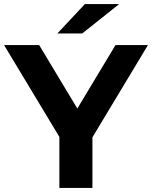

<svg xmlns="http://www.w3.org/2000/svg" viewBox="-34 -921 745 941"><path d="M550 -901H382L247 -757H369ZM691 -700H532L345 -389L158 -700H-14L257 -250V0H419V-248Z"/></svg>

Font: AWKNG-Font
Style: Bold
Weight: 700
Designer: Awakening Church
Foundry: Awakening Church
Version: Version 1.700;PS 001.700;hotconv 1.0.88;makeotf.lib2.5.64775